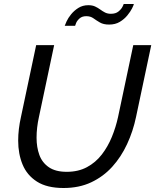

<svg xmlns="http://www.w3.org/2000/svg" viewBox="-20 -936 777 961"><path d="M298 5Q215 5 165 -27Q115 -59 93 -112.5Q71 -166 71 -232Q71 -261 74.5 -290.5Q78 -320 85 -351L161 -710H251L175 -351Q169 -324 166 -298Q163 -272 163 -247Q163 -199 177 -160.5Q191 -122 224.5 -99Q258 -76 314 -76Q372 -76 415.5 -99.5Q459 -123 489.5 -162.5Q520 -202 540 -251Q560 -300 571 -351L647 -710H737L661 -351Q646 -279 616 -214.5Q586 -150 541.5 -101Q497 -52 436.5 -23.5Q376 5 298 5ZM526 -813Q498 -813 480 -823.5Q462 -834 447.5 -844.5Q433 -855 412 -855Q391 -855 378.5 -844Q366 -833 361 -821Q356 -809 356 -807H304Q306 -813 313.5 -829.5Q321 -846 336 -864.5Q351 -883 372.5 -896.5Q394 -910 422 -910Q442 -910 456 -903.5Q470 -897 481.5 -888.5Q493 -880 505.5 -873.5Q518 -867 535 -867Q559 -867 573 -878.5Q587 -890 593 -902Q599 -914 599 -916H650Q649 -910 641 -894Q633 -878 617.5 -859Q602 -840 579.5 -826.5Q557 -813 526 -813Z"/></svg>

Font: Raleway Thin Medium
Style: Italic
Weight: 500
Italic angle: -12°
Version: Version 4.026